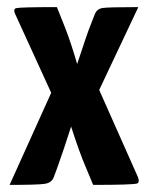

<svg xmlns="http://www.w3.org/2000/svg" viewBox="-20 -520 419 540"><path d="M367 -24Q374 -8 366 -4Q355 0 242 0L222 -48Q203 -92 180 -164Q159 -98 141 -48L131 -21Q125 -6 106 -3Q87 0 7 0L124 -259L22 -482Q17 -494 25 -497Q37 -500 140 -500L162 -445Q179 -402 197 -340Q227 -431 233 -445L247 -481Q253 -495 268.5 -497.5Q284 -500 369 -500L259 -267Z"/></svg>

Font: Yanone Kaffeesatz Bold
Style: Regular
Weight: 700
Designer: Yanone (Cyrillic: Daniel Pouzeot)
Foundry: Yanone
Version: Version 1.003;PS 001.003;hotconv 1.0.88;makeotf.lib2.5.64775